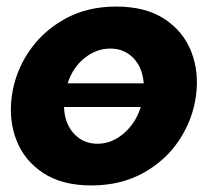

<svg xmlns="http://www.w3.org/2000/svg" viewBox="-20 -555 649 585"><path d="M258 10Q169 10 111.5 -28Q54 -66 30 -128Q6 -190 16 -262Q26 -335 67.5 -397Q109 -459 177 -497Q245 -535 334 -535Q424 -535 481.5 -497Q539 -459 563 -397Q587 -335 577 -262Q567 -190 526 -128Q485 -66 416.5 -28Q348 10 258 10ZM316 -407Q274 -407 238 -378.5Q202 -350 186 -301H418Q414 -350 386 -378.5Q358 -407 316 -407ZM277 -117Q320 -117 356.5 -148Q393 -179 409 -229H175Q177 -178 205.5 -147.5Q234 -117 277 -117Z"/></svg>

Font: Raleway ExtraBold
Style: Italic
Weight: 800
Italic angle: -12°
Designer: Matt McInerney, Pablo Impallari, Rodrigo Fuenzalida
Foundry: Matt McInerney, Pablo Impallari, Rodrigo Fuenzalida
Version: Version 4.026